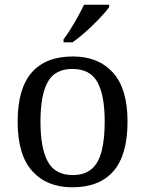

<svg xmlns="http://www.w3.org/2000/svg" viewBox="-20 -786 617 816"><path d="M287 10Q179 10 117 -59Q55 -128 55 -269Q55 -409 114.5 -477.5Q174 -546 290 -546Q398 -546 460 -477.5Q522 -409 522 -269Q522 -128 462.5 -59Q403 10 287 10ZM289 -42Q339 -42 369 -67.5Q399 -93 412 -144Q425 -195 425 -269Q425 -381 394 -437Q363 -493 288 -493Q213 -493 182.5 -437Q152 -381 152 -269Q152 -157 183 -99.5Q214 -42 289 -42ZM250 -619Q265 -638 281 -664Q297 -690 312 -717Q327 -744 337 -766H444V-756Q435 -743 417 -723Q399 -703 376.5 -681Q354 -659 331 -639.5Q308 -620 288 -606H250Z"/></svg>

Font: Noto Serif Hebrew
Style: Regular
Weight: 400
Designer: Monotype Design Team
Foundry: Monotype Imaging Inc.
Version: Version 2.003